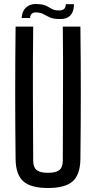

<svg xmlns="http://www.w3.org/2000/svg" viewBox="-20 -933 480 960"><path d="M220 7Q134 7 96.5 -26.5Q59 -60 58 -137Q56 -304 56 -468.5Q56 -633 58 -800H146Q144 -633 144.5 -464.5Q145 -296 146 -129Q146 -97 163 -83Q180 -69 220 -69Q260 -69 277 -83Q294 -97 294 -129Q294 -296 295 -464.5Q296 -633 294 -800H382Q384 -633 384 -468.5Q384 -304 382 -137Q381 -60 343.5 -26.5Q306 7 220 7ZM88 -843Q91 -881 114.5 -899Q138 -917 176 -912Q200 -910 214 -902.5Q228 -895 240.5 -888Q253 -881 270 -881Q309 -878 309 -912H350Q349 -832 269 -838Q245 -839 229.5 -846Q214 -853 201 -860.5Q188 -868 172 -870Q133 -877 130 -843Z"/></svg>

Font: Big Shoulders Text Medium
Style: Regular
Weight: 500
Designer: Patric King
Foundry: XO Type Co
Version: Version 1.000; ttfautohint (v1.8.2)